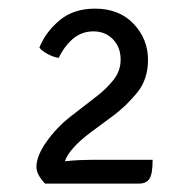

<svg xmlns="http://www.w3.org/2000/svg" viewBox="-20 -762 460 456"><path d="M342.5 -382.5Q342.5 -349 335 -337.5Q327.5 -326 310.5 -326H87Q66.5 -347.5 66.5 -365.5Q66.5 -391 90 -424.8Q113.5 -458.5 148.5 -486L210.5 -534Q231.5 -550 249 -571.5Q266.5 -593 266.5 -620.5Q266.5 -650 248.2 -668.8Q230 -687.5 202 -687.5Q174 -687.5 153.2 -669.8Q132.5 -652 119.5 -624.5Q106.5 -626.5 93 -633.8Q79.5 -641 73.5 -649Q88 -685.5 121.2 -713.5Q154.5 -741.5 205.5 -741.5Q263 -741.5 297.2 -705.5Q331.5 -669.5 331.5 -620Q331.5 -573.5 305.8 -542Q280 -510.5 250 -488L196.5 -448.5Q144.5 -409.5 134 -379Q152.5 -381 170.2 -381.8Q188 -382.5 200.5 -382.5Z"/></svg>

Font: Signika Negative SC Light
Style: Regular
Weight: 300
Designer: Anna Giedryś
Foundry: Anna Giedryś
Version: Version 2.000; ttfautohint (v1.8.3) -l 8 -r 50 -G 200 -x 9 -